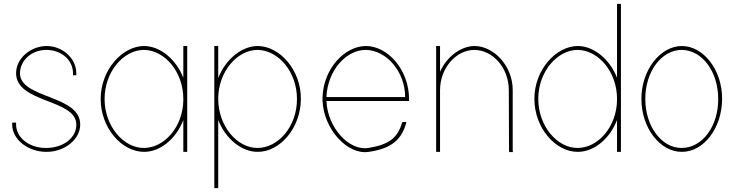

<svg xmlns="http://www.w3.org/2000/svg" viewBox="-20 -789 3787 985"><path d="M371.5 -413V-403H354.5V-413C354.5 -480 296.7 -532 218.5 -533C141.2 -533 83.3 -479 82.5 -413C82.5 -282 392.5 -303 391.5 -150C391.5 -73 310.6 -9 217 -10C124.3 -10 42.5 -73 42.5 -150V-160H62.5V-150C62.5 -83 130.3 -29 217 -30C304.5 -30 372.5 -82 371.5 -150C371.5 -282 63.5 -259 62.5 -413C62.5 -490 136.9 -552 218.5 -553C301 -553 371.5 -490 371.5 -413Z M496.5 -281C496.5 -430 606.5 -552 718.5 -553C801.5 -553 883.3 -485.1 920.5 -389.8V-543V-553H940.5V-543V-285C940.5 -283.7 940.5 -282.3 940.5 -281V-20V-10H920.5V-20V-172.9C883.5 -77.3 802.4 -9.3 718.5 -10C604.5 -10 496.5 -133 496.5 -281ZM516.5 -281C516.5 -141 614.5 -29 718.5 -30C822.3 -30 919.5 -137.8 920.5 -276.7V-281C920.5 -422 823.5 -532 718.5 -533C614.5 -533 516.5 -422 516.5 -281Z M1099.5 -388.7C1137 -484.4 1219.2 -552.3 1301.5 -553C1415.5 -553 1524.5 -429 1523.5 -282C1523.5 -133 1416.5 -9 1301.5 -10C1218.2 -10 1136.6 -77.9 1099.5 -173.9V166V176H1079.5V166V-282V-543V-553H1099.5V-543ZM1099.5 -282C1099.5 -141 1197.5 -29 1301.5 -30C1406.5 -30 1504.5 -140 1503.5 -282C1503.5 -422 1406.5 -532 1301.5 -533C1197.5 -533 1099.5 -422 1099.5 -282Z M1654.7 -291H2058.5C2058.5 -422 1961.5 -532 1856.5 -533C1755.3 -533 1660.1 -427.2 1654.7 -291ZM1634.8 -271H1634.5V-281V-291H1634.7C1639.4 -436.3 1747.4 -552 1856.5 -553C1970.5 -553 2078.5 -430 2078.5 -281V-271H2068.5H1654.7C1660 -134.1 1771.3 -13.4 1870.1 -30C1976.5 -47 2019.5 -83 2041.5 -156L2044.5 -163H2064.5L2061.5 -150C2037.5 -71 1985.5 -26 1871.8 -10C1763.8 7.6 1641.2 -124.9 1634.8 -271Z M2237.5 -420.9C2271.6 -498.1 2344.1 -552.3 2414 -553C2514.3 -553 2611.3 -449 2610.3 -326V-20L2611.3 -9H2592.3L2591.3 -19L2590.3 -326C2590.3 -442 2507.3 -532 2414 -533C2321.5 -533 2237.5 -442 2237.5 -326V-316V-20V-10H2217.5V-20V-316V-326V-543V-553H2237.5V-543Z M2721.5 -282C2721.5 -430 2831.5 -552 2943.5 -553C3026.5 -553 3108.3 -485.1 3145.5 -390.2V-759V-769H3165.5V-759V-286C3165.5 -284.7 3165.5 -283.3 3165.5 -282V-20V-10H3145.5V-20V-173.3C3108.5 -77.3 3027.4 -9.3 2943.5 -10C2829.5 -10 2721.5 -133 2721.5 -282ZM2741.5 -282C2741.5 -141 2839.5 -29 2943.5 -30C3047.3 -30 3144.5 -137.8 3145.5 -277.7V-282C3145.5 -422 3048.5 -532 2943.5 -533C2839.5 -533 2741.5 -422 2741.5 -282Z M3270.5 -282C3270.5 -430 3367 -552 3477.5 -553C3589.7 -553 3685.5 -429 3684.5 -282C3684.5 -133 3590.5 -9 3477.5 -10C3365.3 -10 3270.5 -133 3270.5 -282ZM3290.5 -282C3290.5 -141 3373.8 -29 3477.5 -30C3582 -30 3665.5 -140 3664.5 -282C3664.5 -422 3582 -532 3477.5 -533C3373.8 -533 3290.5 -422 3290.5 -282Z"/></svg>

Font: Nordica Plus
Style: NordicaClassicUltraLightCond
Weight: 300
Version: Version 1.01